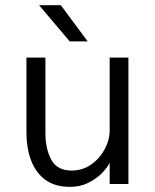

<svg xmlns="http://www.w3.org/2000/svg" viewBox="-20 -710 598 741"><path d="M318.4 -550.3H249L130.9 -689.9H214.8ZM250.5 11.2Q191.4 11.2 154.3 -16.6Q117.2 -44.4 99.6 -92Q82 -139.6 82 -197.8V-487.8H155.3V-196.8Q155.3 -135.3 178 -93.5Q200.7 -51.8 256.3 -51.8Q298.8 -51.8 332 -75.2Q365.2 -98.6 384.3 -134.5Q403.3 -170.4 403.3 -208.5V-487.8H475.6V0H403.3V-82Q392.6 -60.5 370.8 -39.3Q349.1 -18.1 318.4 -3.4Q287.6 11.2 250.5 11.2Z"/></svg>

Font: Acari Sans
Style: Regular
Weight: 400
Designer: Alfredo Marco Pradil and Stefan Peev
Foundry: Hanken Design Co.
Version: Version 1.045;February 4, 2021;FontCreator 13.0.0.2655 64-bi